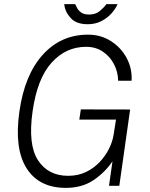

<svg xmlns="http://www.w3.org/2000/svg" viewBox="-20 -901 726 931"><path d="M299.5 10Q169 10 108.8 -85.2Q48.5 -180.5 74 -360Q99.5 -539 187.8 -636Q276 -733 407 -733Q469 -733 518.2 -701.5Q567.5 -670 594.5 -619Q621.5 -568 618 -509.5H553Q552 -553 532.5 -590.2Q513 -627.5 478.5 -650.8Q444 -674 397.5 -674Q299.5 -674 230 -597Q160.5 -520 138 -361Q115 -199.5 164.2 -124Q213.5 -48.5 310.5 -48.5Q359 -48.5 397.5 -67.2Q436 -86 464 -116Q492 -146 508.8 -180.2Q525.5 -214.5 530.5 -245.5L542.5 -321H364.5L372 -370.5L611 -370L558.5 0H508.5L525.5 -119Q490.5 -66.5 434.5 -28.2Q378.5 10 299.5 10ZM405 -783.5Q350 -783.5 322.5 -813.8Q295 -844 291.5 -881H344.5Q348 -872.5 354.8 -860.5Q361.5 -848.5 375 -839.5Q388.5 -830.5 412 -830.5Q444 -830.5 464.2 -847.8Q484.5 -865 496 -881H550Q541 -859 521 -836.5Q501 -814 471.8 -798.8Q442.5 -783.5 405 -783.5Z"/></svg>

Font: Public Sans ExtraLight
Style: Italic
Weight: 200
Italic angle: -8°
Designer: The Public Sans project authors (U.S. Web Design System). Libre Franklin designed by Pablo Impallari and Rodrigo Fuenzal
Version: Version 1.007; ttfautohint (v1.8.1) -l 8 -r 50 -G 200 -x 14 